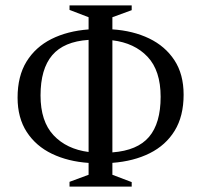

<svg xmlns="http://www.w3.org/2000/svg" viewBox="-20 -690 744 710"><path d="M237.1 0V-17.6L307.6 -43.7V-87.6Q231.8 -92.7 172.3 -121.2Q112.9 -149.7 78.9 -202Q45 -254.3 45 -329Q45 -408.5 78.1 -462.3Q111.3 -516.1 170.2 -545.7Q229.2 -575.3 307.6 -581.2V-626.3L237.1 -653.4V-670H467V-652.4L395.6 -626.3V-581.4Q472.2 -576.4 531.6 -547.8Q591 -519.1 625 -467.3Q659 -415.5 659 -340Q659 -260.5 626 -206.7Q593 -152.9 533.6 -123.3Q474.2 -93.7 395.6 -87.8V-43.7L467 -16.6V0ZM307.6 -128V-542.5Q216 -536.5 173 -485.7Q129.9 -434.9 129.9 -337Q129.9 -241.1 178.1 -189.8Q226.3 -138.5 307.6 -128ZM395.6 -126.5Q488.2 -133.4 531.1 -183.8Q574 -234.3 574 -332Q574 -428.7 525.8 -479.9Q477.7 -531.1 395.6 -541Z"/></svg>

Font: Ancizar Serif Light
Style: Regular
Weight: 300
Designer: Cesar Puertas, Viviana Monsalve, Julian Moncada, Julian Prieto, Jose Castro, Felipe Aragon, Mariel Hernandez, Sara Alarc
Version: Version 8.100